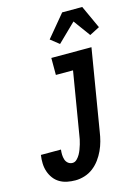

<svg xmlns="http://www.w3.org/2000/svg" viewBox="-143 -1060 834 1146"><g transform="rotate(-15 274.0 -486.5)"><path d="M177 8Q151 8 126 3Q101 -2 80 -14.5Q59 -27 44.5 -46.5Q30 -66 22 -89.5Q14 -113 13 -139Q12 -165 16 -191V-192H140Q138 -176 138.5 -160.5Q139 -145 143.5 -130.5Q148 -116 159.5 -106.5Q171 -97 187 -97Q202 -97 214 -109Q226 -121 233.5 -134.5Q241 -148 246.5 -162.5Q252 -177 256.5 -192Q261 -207 264 -221.5Q267 -236 269 -251L332 -630H226V-735H474L391 -234Q387 -206 379.5 -178Q372 -150 359.5 -123Q347 -96 329 -71.5Q311 -47 287 -28.5Q263 -10 234 -1Q205 8 177 8ZM298 -802 245 -844 359 -981H483L548 -839L486 -807L410 -911Z"/></g></svg>

Font: Iosevka Extrabold
Style: Italic
Weight: 800
Italic angle: -9°
Monospace: yes
Designer: Belleve Invis
Foundry: Belleve Invis
Version: Version 32.5.0; ttfautohint (v1.8.4)